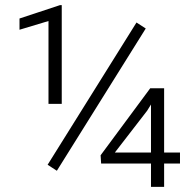

<svg xmlns="http://www.w3.org/2000/svg" viewBox="-20 -730 765 750"><path d="M621.1 -134.3H683.1V-91.3H621.1V0H569.8V-91.3H375L373 -123.5L566.9 -385.3H621.1ZM428.7 -134.3H569.8V-321.8L554.7 -297.4ZM221.2 -324.2H169.4V-647.9L56.2 -613.8V-657.7L214.4 -710H221.2ZM202.1 -63 166 -86.4 513.2 -642.1 549.3 -618.7Z"/></svg>

Font: TypoPRO Roboto
Style: Regular
Weight: 300
Designer: Google
Version: Version 2.136; 2016